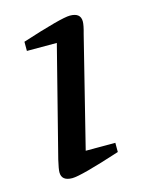

<svg xmlns="http://www.w3.org/2000/svg" viewBox="-86 -563 484 626"><g transform="rotate(-15 156.5 -250.0)"><path d="M45 -22Q45 -33 52 -63L146 -432H45V-463Q181 -507 210 -507Q246 -507 246 -478Q246 -465 238 -437L146 -68H246V-37Q111 7 81 7Q45 7 45 -22Z"/></g></svg>

Font: Volkhov
Style: Italic
Weight: 400
Italic angle: -12°
Designer: Cyreal (www.cyreal.org)
Foundry: Cyreal (www.cyreal.org)
Version: Version 1.010